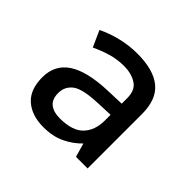

<svg xmlns="http://www.w3.org/2000/svg" viewBox="-96 -827 549 549"><g transform="rotate(45 178.5 -552.5)"><path d="M177 -722Q242 -722 275 -695Q308 -668 308 -609V-389H261L249 -431Q229 -410 201 -396.5Q173 -383 135 -383Q88 -383 60 -407.5Q32 -432 32 -482Q32 -532 71 -558Q110 -584 190 -587L246 -589V-611Q246 -644 225 -657Q204 -670 175 -670Q147 -670 122 -662.5Q97 -655 74 -644L52 -693Q78 -706 110.5 -714Q143 -722 177 -722ZM198 -542Q138 -540 117 -524.5Q96 -509 96 -482Q96 -457 110.5 -445.5Q125 -434 150 -434Q201 -434 223.5 -457.5Q246 -481 246 -521V-544Z"/></g></svg>

Font: Noto Sans Cherokee
Style: Regular
Weight: 400
Designer: Monotype Design Team
Foundry: Monotype Imaging Inc.
Version: Version 2.001